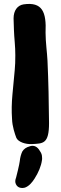

<svg xmlns="http://www.w3.org/2000/svg" viewBox="-20 -733 308 973"><path d="M220.7 -424.8C218.8 -465.8 210.9 -519.5 210.9 -567.4C215.8 -672.9 194.3 -724.6 99.6 -710.9C68.4 -706.1 48.8 -679.7 48.8 -639.6C49.8 -599.6 50.8 -562.5 54.7 -518.6C56.6 -496.1 57.6 -474.6 57.6 -453.1C57.6 -387.7 54.7 -384.8 43 -253.9C39.1 -210.9 38.1 -170.9 41 -130.9C42 -91.8 55.7 -53.7 62.5 -35.2C71.3 -13.7 109.4 -1 141.6 -2.9C198.2 -5.9 228.5 -2.9 228.5 -109.4C227.5 -214.8 225.6 -319.3 220.7 -424.8ZM187.5 41C187.5 40 186.5 39.1 186.5 39.1C173.8 15.6 161.1 5.9 143.6 5.9C140.6 5.9 136.7 6.8 132.8 7.8C111.3 13.7 100.6 22.5 92.8 35.2C86.9 47.9 82 64.5 80.1 84C79.1 96.7 62.5 165 61.5 167C56.6 179.7 55.7 189.5 60.5 200.2C65.4 210 71.3 214.8 80.1 217.8C84 218.8 87.9 219.7 92.8 219.7C96.7 219.7 101.6 218.8 106.4 217.8C127.9 210 143.6 190.4 155.3 171.9C174.8 141.6 188.5 108.4 192.4 80.1C193.4 76.2 193.4 72.3 193.4 68.4C193.4 59.6 192.4 49.8 187.5 41Z"/></svg>

Font: Day Care
Style: Regular
Weight: 400
Designer: Noponies
Version: Version 1.000;PS 001.000;hotconv 1.0.88;makeotf.lib2.5.64775